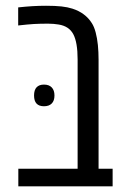

<svg xmlns="http://www.w3.org/2000/svg" viewBox="-20 -660 435 680"><path d="M44.9 0V-62.5H254.9V-449.7Q254.9 -509.8 239.7 -538.6Q224.6 -567.4 187.5 -573.2Q179.2 -574.7 169.7 -575.4Q160.2 -576.2 150.4 -576.2Q121.6 -576.2 100.3 -575Q79.1 -573.7 44.4 -569.8V-633.8Q70.8 -636.7 95.2 -638.2Q119.6 -639.6 143.1 -639.6Q175.8 -639.6 197.8 -637.2Q219.7 -634.8 236.3 -629.4Q259.3 -622.1 276.6 -609.1Q293.9 -596.2 305.2 -578.1Q313.5 -565.4 318.8 -545.2Q324.2 -524.9 326.7 -500.2Q329.1 -475.6 329.1 -449.2V-62.5H378.9V0ZM135.7 -283.7Q100.6 -283.7 100.6 -321.8Q100.6 -341.3 109.6 -350.8Q118.7 -360.4 135.7 -360.4Q153.8 -360.4 163.3 -350.3Q172.9 -340.3 172.9 -321.8Q172.9 -303.2 163.3 -293.5Q153.8 -283.7 135.7 -283.7Z"/></svg>

Font: Open Sans Condensed
Style: Regular
Weight: 400
Width: 3
Designer: Monotype Design Team
Foundry: Monotype Imaging Inc.
Version: Version 3.000